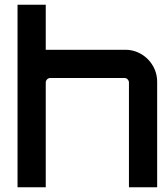

<svg xmlns="http://www.w3.org/2000/svg" viewBox="-20 -790 708 810"><path d="M173 0V-442C173 -452 182 -461 192 -461H506C515 -461 524 -452 524 -442V0H643V-446C643 -519 582 -580 510 -580H173V-770H54V0Z"/></svg>

Font: Orbitron SemiBold
Style: Regular
Weight: 600
Designer: Matt McInerney
Foundry: The League of Moveable Type
Version: Version 2.001